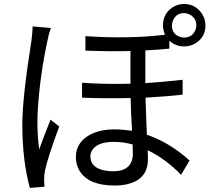

<svg xmlns="http://www.w3.org/2000/svg" viewBox="-20 -879 1040 945"><path d="M140.6 -749 230.5 -741.2Q218.8 -709 212.9 -675.8Q175.8 -502 166 -336.9Q164.1 -305.7 164.1 -281.2Q164.1 -206.1 172.9 -143.6Q185.5 -179.7 228.5 -290L271.5 -256.8Q212.9 -97.7 201.2 -38.1Q196.3 -12.7 197.3 5.9Q197.3 20.5 199.2 40L127 45.9Q89.8 -89.8 89.8 -267.6Q89.8 -394.5 133.8 -672.9Q134.8 -676.8 134.8 -678.7Q140.6 -725.6 140.6 -749ZM885.7 -814.5Q847.7 -814.5 832 -779.3Q826.2 -766.6 826.2 -753.9Q826.2 -713.9 861.3 -699.2Q873 -694.3 885.7 -694.3Q923.8 -694.3 939.5 -726.6Q946.3 -740.2 946.3 -753.9Q946.3 -791 913.1 -807.6Q899.4 -814.5 885.7 -814.5ZM633.8 -127Q633.8 -152.3 632.8 -168Q586.9 -180.7 541 -180.7Q457 -180.7 432.6 -137.7Q424.8 -124 424.8 -110.4Q424.8 -48.8 506.8 -38.1Q521.5 -36.1 537.1 -36.1Q628.9 -36.1 633.8 -116.2Q633.8 -122.1 633.8 -127ZM813.5 -678.7V-639.6Q756.8 -633.8 695.3 -630.9V-469.7Q758.8 -473.6 878.9 -486.3V-413.1Q802.7 -404.3 696.3 -398.4Q697.3 -360.4 700.2 -280.3Q702.1 -236.3 703.1 -215.8Q816.4 -176.8 913.1 -88.9L871.1 -18.6Q795.9 -96.7 707 -139.6Q708 -122.1 708 -94.7Q708 1 611.3 26.4Q581.1 34.2 543.9 34.2Q417 34.2 372.1 -37.1Q353.5 -67.4 353.5 -106.4Q353.5 -176.8 420.9 -214.8Q470.7 -242.2 543 -242.2Q581.1 -242.2 629.9 -235.4Q624 -331.1 623 -396.5Q490.2 -393.6 383.8 -398.4V-471.7Q495.1 -463.9 622.1 -466.8V-627.9Q525.4 -625 400.4 -629.9V-701.2Q611.3 -686.5 792 -708Q782.2 -731.4 782.2 -753.9Q782.2 -811.5 829.1 -842.8Q855.5 -859.4 885.7 -859.4Q940.4 -859.4 972.7 -813.5Q991.2 -786.1 991.2 -753.9Q991.2 -696.3 942.4 -666Q916 -650.4 885.7 -650.4Q842.8 -651.4 813.5 -678.7Z"/></svg>

Font: Taipei Sans TC Beta
Style: Regular
Weight: 400
Designer: JT Foundry
Foundry: JT Foundry
Version: Version 1.000